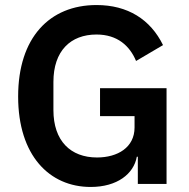

<svg xmlns="http://www.w3.org/2000/svg" viewBox="-20 -730 752 762"><path d="M527 0H641V-380H377V-269H514V-224C514 -145 447 -105 365 -105C260 -105 192 -171 192 -293V-405C192 -528 260 -593 363 -593C446 -593 495 -548 520 -488L627 -551C577 -653 487 -710 363 -710C177 -710 52 -581 52 -347C52 -113 176 12 340 12C445 12 511 -40 523 -108H527Z"/></svg>

Font: IBM Plex Thai SemiBold
Style: Regular
Weight: 600
Designer: Mike Abbink, Paul van der Laan, Pieter van Rosmalen, Ben Mitchell, Mark Frömberg
Foundry: Bold Monday
Version: Version 1.0